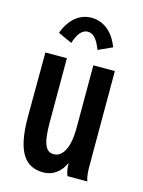

<svg xmlns="http://www.w3.org/2000/svg" viewBox="-104 -713 583 785"><g transform="rotate(15 187.5 -320.0)"><path d="M131 -530C143 -569 161 -592 185 -592C210 -592 227 -570 242 -530L301 -557C278 -620 234 -651 185 -651C137 -651 95 -620 72 -557ZM158 11C197 11 230 -13 248 -54C248 -33 250 -17 257 0H341C333 -23 333 -46 333 -73V-465H242V-200C242 -116 217 -72 179 -72C150 -72 130 -94 130 -191V-465H39L38 -197C37 -36 84 11 158 11Z"/></g></svg>

Font: Inconsolata Condensed
Style: Bold
Weight: 700
Width: 3
Monospace: yes
Designer: Raph Levien, Cyreal, Brenton Simpson
Foundry: Raph Levien, Cyreal, Google
Version: Version 3.100